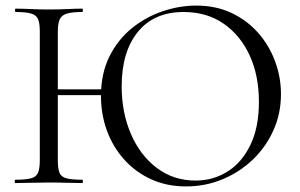

<svg xmlns="http://www.w3.org/2000/svg" viewBox="-20 -656 1076 688"><path d="M154.6 -315V-335.8H374.2V-315ZM122.6 -81V-544Q122.6 -573 116.3 -587.5Q110 -602 91.5 -607.5Q73 -613 36 -613Q33.8 -613 33.8 -619Q33.8 -625 36 -625Q60.4 -625 90.6 -623.5Q120.8 -622 153.6 -622Q190.8 -622 220.9 -623.5Q251.1 -625 275 -625Q277 -625 277 -619Q277 -613 275 -613Q237.5 -613 218.8 -607Q200 -601 193.6 -586Q187.2 -571 187.2 -542V-81Q187.2 -52 193.2 -37Q199.2 -22 218.4 -17Q237.6 -12 275 -12Q277 -12 277 -6Q277 0 275 0Q250.1 0 220.4 -1Q190.8 -2 153.6 -2Q120.8 -2 90 -1Q59.2 0 34.8 0Q32.8 0 32.8 -6Q32.8 -12 34.8 -12Q72 -12 90.9 -17Q109.8 -22 116.2 -37Q122.6 -52 122.6 -81ZM646.8 12Q577.8 12 521.8 -13.5Q465.8 -39 425.3 -84Q384.8 -129 363.3 -187.5Q341.8 -246 341.8 -312Q341.8 -393 372.3 -454Q402.8 -515 453.3 -555.5Q503.8 -596 563.8 -616Q623.8 -636 682.8 -636Q753.8 -636 809.8 -609.5Q865.8 -583 905.3 -538Q944.8 -493 965.8 -436Q986.8 -379 986.8 -319Q986.8 -249 959.8 -189Q932.8 -129 885.8 -84Q838.8 -39 777.3 -13.5Q715.8 12 646.8 12ZM680.8 -9Q744 -9 795.5 -41.4Q847 -73.8 877.4 -137Q907.8 -200.2 907.8 -290.8Q907.8 -385.2 874.5 -457.6Q841.2 -530 780.9 -571.5Q720.6 -613 638 -613Q531.8 -613 473.9 -541.6Q416 -470.2 416 -346.6Q416 -252.6 449.2 -175.8Q482.4 -99 542.2 -54Q602 -9 680.8 -9Z"/></svg>

Font: Cormorant Light
Style: Regular
Weight: 300
Designer: Christian Thalmann (Catharsis Fonts)
Foundry: Catharsis Fonts
Version: Version 4.000